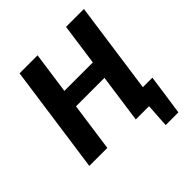

<svg xmlns="http://www.w3.org/2000/svg" viewBox="-221 -846 1154 1154"><g transform="rotate(-45 355.5 -269.5)"><path d="M673 -107 658 0H426L441 -107ZM659 -7 636 151H528L538 -7ZM280 -690 183 0H30L127 -690ZM495 -425 479 -310H219L235 -425ZM674 -690 577 0H425L522 -690Z"/></g></svg>

Font: Exo 2
Style: Bold Italic
Weight: 700
Italic angle: -8°
Designer: Natanael Gama
Foundry: Natanael Gama
Version: Version 2.010